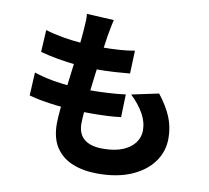

<svg xmlns="http://www.w3.org/2000/svg" viewBox="-92 -917 1184 1087"><g transform="rotate(10 500.0 -374.0)"><path d="M477 -806Q470 -777 466 -754Q462 -731 458 -711Q455 -691 449.5 -653Q444 -615 437 -565Q430 -515 423.5 -461.5Q417 -408 411 -356.5Q405 -305 401.5 -263.5Q398 -222 398 -197Q398 -138 434.5 -108Q471 -78 541 -78Q610 -78 655.5 -97Q701 -116 724.5 -148Q748 -180 748 -218Q748 -268 721.5 -315Q695 -362 647 -408L802 -441Q852 -377 875 -320.5Q898 -264 898 -200Q898 -124 854.5 -64Q811 -4 730.5 31Q650 66 537 66Q455 66 393 41Q331 16 296 -36.5Q261 -89 261 -174Q261 -204 266 -255.5Q271 -307 278.5 -369.5Q286 -432 294.5 -497Q303 -562 309.5 -620Q316 -678 319 -720Q322 -758 322.5 -777Q323 -796 321 -814ZM110 -684Q154 -670 208 -660.5Q262 -651 319 -646.5Q376 -642 428 -642Q487 -642 538 -645.5Q589 -649 625 -656L620 -524Q576 -520 531.5 -517Q487 -514 424 -514Q372 -514 315.5 -519.5Q259 -525 205 -534.5Q151 -544 103 -557ZM89 -436Q144 -418 200.5 -408Q257 -398 312 -394.5Q367 -391 419 -391Q463 -391 516.5 -394Q570 -397 617 -403L613 -272Q574 -267 531 -265Q488 -263 442 -263Q337 -263 243.5 -273.5Q150 -284 82 -303Z"/></g></svg>

Font: Noto Sans SC ExtraBold
Style: Regular
Weight: 800
Designer: Ryoko NISHIZUKA 西塚涼子 (kana, bopomofo & ideographs); Paul D. Hunt (Latin, Greek & Cyrillic); Sandoll Communications 산돌커뮤니
Foundry: Adobe
Version: Version 2.004-H2;hotconv 1.0.118;makeotfexe 2.5.65603